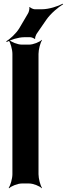

<svg xmlns="http://www.w3.org/2000/svg" viewBox="-20 -991 361 1037"><path d="M188 -50V-700C188 -724 198 -761 207 -774L206 -776C194 -764 160 -750 137 -750H98C75 -750 41 -764 29 -776L27 -774C36 -761 47 -724 47 -700V-50C47 -26 36 11 27 24L29 26C41 14 75 0 98 0H137C160 0 194 14 206 26L207 24C198 11 188 -26 188 -50ZM131 -918 84 -838C67 -810 34 -780 14 -768L16 -764C37 -776 79 -790 111 -790H143C149 -790 164 -785 166 -781L170 -782C168 -787 174 -802 177 -807L230 -884C254 -919 296 -953 321 -968L319 -971C293 -957 244 -941 207 -941H167C161 -941 144 -948 141 -953L138 -952C141 -946 136 -925 131 -918Z"/></svg>

Font: Asimov
Style: EdgeExtreme
Weight: 500
Designer: Google
Version: Version 2.000980: 2014